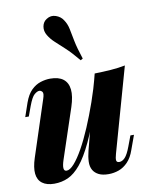

<svg xmlns="http://www.w3.org/2000/svg" viewBox="-94 -922 795 1006"><g transform="rotate(-10 303.5 -419.5)"><path d="M392 -352Q354 -239 320 -167Q286 -95 253.5 -56Q221 -17 187 -1.5Q153 14 113 14Q73 14 49.5 -3.5Q26 -21 22.5 -54.5Q19 -88 35 -137L132 -433Q142 -462 135 -470.5Q128 -479 119 -479Q108 -479 93 -466.5Q78 -454 61 -408L42 -356H23L48 -429Q63 -471 85.5 -493Q108 -515 134.5 -523.5Q161 -532 186 -532Q231 -532 255.5 -513Q280 -494 284 -457.5Q288 -421 270 -366L182 -102Q162 -42 188 -42Q206 -42 229 -68Q252 -94 277.5 -139.5Q303 -185 328.5 -245Q354 -305 377.5 -372Q401 -439 419 -508ZM458 -85Q451 -61 452.5 -50Q454 -39 468 -39Q484 -39 498.5 -54.5Q513 -70 528 -110L549 -166H568L540 -89Q527 -51 505 -28Q483 -5 456.5 4.5Q430 14 402 14Q370 14 350 4Q330 -6 320 -23Q309 -42 310 -68.5Q311 -95 319 -126L421 -518Q467 -519 508 -522Q549 -525 584 -532ZM361 -599Q322 -646 292.5 -673Q263 -700 242.5 -719Q222 -738 209 -760Q195 -783 199.5 -807.5Q204 -832 224 -844Q247 -859 273 -850Q299 -841 312 -820Q327 -798 332.5 -770.5Q338 -743 345.5 -704.5Q353 -666 373 -606Z"/></g></svg>

Font: Playfair Display ExtraBold
Style: Italic
Weight: 800
Italic angle: -14°
Designer: Claus Eggers Sørensen
Foundry: Claus Eggers Sørensen
Version: Version 1.203